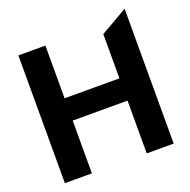

<svg xmlns="http://www.w3.org/2000/svg" viewBox="-134 -897 1015 1027"><g transform="rotate(-20 373.0 -383.5)"><path d="M63.2 -727.3V0H217V-300.4H529.1V0H682.5V-767.4L529.1 -679V-427.2H217V-727.3Z"/></g></svg>

Font: Inter-Hewn
Style: Bold
Weight: 700
Designer: Rasmus Andersson
Foundry: rsms
Version: Version 3.012;git-f93a4a705